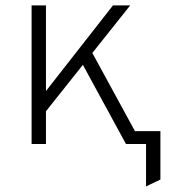

<svg xmlns="http://www.w3.org/2000/svg" viewBox="-20 -531 658 708"><path d="M518.5 156.5V0H458.5V-47.5H571.5V131ZM123 -87.5V-161.5L396.5 -511H460ZM96.5 0V-511H149.5V0ZM444.5 0 275.5 -310.5 310.5 -354 503.5 0Z"/></svg>

Font: Overpass ExtraLight
Style: Regular
Weight: 250
Designer: Delve Withrington, Dave Bailey, Thomas Jockin
Foundry: Delve Fonts LLC
Version: Version 4.000